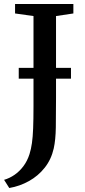

<svg xmlns="http://www.w3.org/2000/svg" viewBox="-40 -763 424 963"><path d="M-19.5 139Q8 131 33 113.8Q58 96.5 77.5 70.5Q97 44.5 108 10Q116 -15.5 120.2 -45.5Q124.5 -75.5 126.2 -119.2Q128 -163 128 -230V-682.5L35.5 -695.5V-743H328V-695.5L241 -682.5V-271.5Q241 -187.5 240 -124.2Q239 -61 229.5 -18.5Q217 37 184.2 78.2Q151.5 119.5 105.2 145.2Q59 171 6.5 180ZM316 -422.5V-368.5H54V-422.5Z"/></svg>

Font: Merriweather 36pt Medium
Style: Regular
Weight: 500
Version: Version 2.100